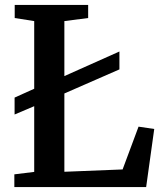

<svg xmlns="http://www.w3.org/2000/svg" viewBox="-20 -763 665 783"><path d="M38.5 0V-52L119.5 -62V-677L40 -689.5V-743H339.5V-689.5L242.5 -677V-62.5L480 -72L545 -246.5L609 -237L576 0ZM39.5 -296V-365L156 -417.5L208.5 -437.5L467 -553V-480L207.5 -366.5L156 -345.5Z"/></svg>

Font: Merriweather 24pt SemiBold
Style: Regular
Weight: 600
Designer: Eben Sorkin
Foundry: Eben Sorkin
Version: Version 2.100